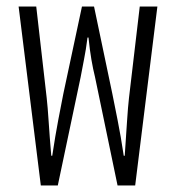

<svg xmlns="http://www.w3.org/2000/svg" viewBox="-20 -568 539 588"><path d="M105 0 37 -548H91L123 -268Q126 -242 129 -196Q132 -150 137 -91H140Q149 -151 158.5 -201Q168 -251 174 -281L231 -548H268L324 -281Q330 -251 340 -201Q350 -151 359 -91H362Q366 -150 369 -196Q372 -242 375 -268L408 -548H462L394 0H340L271 -332Q265 -356 260 -385Q255 -414 251 -453H248Q243 -414 237.5 -387Q232 -360 227 -332L157 0Z"/></svg>

Font: Noto Sans Thai ExtCond Light
Style: Regular
Weight: 300
Width: 2
Designer: Monotype Design Team
Foundry: Monotype Imaging Inc.
Version: Version 2.002; ttfautohint (v1.8.4.7-5d5b)